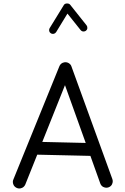

<svg xmlns="http://www.w3.org/2000/svg" viewBox="-20 -1034 712 1095"><path d="M75.2 37.6C80.1 40 85 41 90.3 41C98.6 41 115.7 37.1 124 19L192.4 -151.9L495.6 -145L552.2 13.2C559.6 32.2 576.7 36.6 586.9 36.6C591.3 36.6 595.2 35.6 599.6 34.2C618.7 26.9 623 9.8 623 -0.5C623 -4.9 622.1 -8.8 620.6 -13.2L387.2 -655.8C384.8 -663.6 378.9 -669.9 370.6 -674.8C365.2 -677.7 359.4 -679.2 354 -679.2C345.7 -679.2 328.6 -676.8 319.3 -657.7L56.6 -11.2C54.2 -6.3 53.2 -1.5 53.2 3.4C53.2 12.7 57.1 29.3 75.2 37.6ZM468.8 -218.8 221.2 -224.6 350.6 -548.3ZM270 -844.2C273.4 -841.8 277.3 -840.8 281.2 -840.8C284.7 -840.8 293.9 -841.3 300.3 -851.1L364.7 -956.5L439.5 -862.8C446.8 -853.5 455.6 -854.5 457.5 -854.5C462.4 -854.5 466.8 -856 470.2 -858.9C479.5 -866.2 478 -874.5 478 -876.5C478 -881.3 476.6 -885.7 473.6 -889.6L379.9 -1007.3C376.5 -1011.7 370.6 -1014.2 362.3 -1014.2C354 -1014.2 347.7 -1011.2 344.2 -1005.4L263.2 -873.5C261.2 -870.1 260.3 -866.7 260.3 -862.8C260.3 -859.4 260.3 -850.1 270 -844.2Z"/></svg>

Font: Mikhak
Style: Regular
Weight: 400
Designer: Amin Abedi
Version: Version 3.2